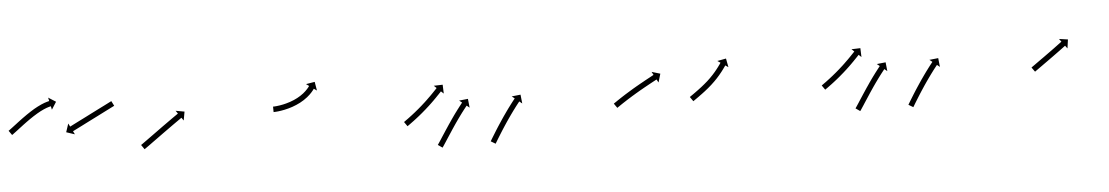

<svg xmlns="http://www.w3.org/2000/svg" viewBox="-40 -492 4054 702"><g transform="rotate(-5 1987.5 -141.5)"><path d="M-10.6 -189.3C-11.1 -188.9 -11.6 -188.5 -12.1 -188.2L-0.6 -171.8C0 -172.2 0.5 -172.6 1 -173L1 -173L1.1 -173C2.6 -174.1 4.1 -175.1 5.6 -176.2L5.6 -176.3L5.6 -176.3C7.9 -178 10.2 -179.7 12.6 -181.5L12.6 -181.5L12.6 -181.5C15.6 -183.7 18.6 -186 21.6 -188.3L21.6 -188.3L21.6 -188.3C25.1 -191 28.7 -193.7 32.2 -196.5L32.2 -196.5L32.2 -196.4C36.2 -199.5 40.2 -202.5 44.1 -205.5L44.1 -205.5L44.1 -205.5C48.4 -208.7 52.7 -211.9 57 -215C57 -215 57 -215 57 -215C57 -215 57 -215 57 -215C61.5 -218.2 66 -221.4 70.5 -224.6C70.5 -224.6 70.5 -224.6 70.5 -224.6C70.5 -224.6 70.4 -224.5 70.4 -224.5C75 -227.7 79.6 -230.8 84.3 -233.8C84.3 -233.8 84.3 -233.8 84.2 -233.8C84.2 -233.7 84.2 -233.7 84.2 -233.7C88.7 -236.6 93.3 -239.4 98 -242.2C98 -242.2 97.9 -242.2 97.9 -242.2C97.9 -242.1 97.8 -242.1 97.8 -242.1C102.2 -244.6 106.6 -247.1 111.1 -249.5C111.1 -249.5 111.1 -249.4 111 -249.4C111 -249.4 110.9 -249.4 110.9 -249.4C115 -251.4 119.1 -253.4 123.2 -255.3C123.2 -255.3 123.2 -255.3 123.1 -255.3C123.1 -255.2 123 -255.2 123 -255.2C126.6 -256.7 130.2 -258.2 133.8 -259.6C133.8 -259.6 133.8 -259.5 133.7 -259.5C133.6 -259.5 133.6 -259.5 133.6 -259.5C136.4 -260.5 139.3 -261.4 142.2 -262.3C142.2 -262.3 142.1 -262.3 142.1 -262.2C142 -262.2 142 -262.2 142 -262.2C143.8 -262.7 145.7 -263.2 147.6 -263.7C147.6 -263.7 147.6 -263.7 147.5 -263.7C147.5 -263.7 147.5 -263.7 147.5 -263.7C148.2 -263.8 148.9 -264 149.6 -264.1L152.4 -251.3L170 -278.9L142.4 -296.5L145.3 -283.7C144.5 -283.5 143.8 -283.3 143 -283.2C143 -283.2 143 -283.2 143 -283.2C142.9 -283.2 142.9 -283.1 142.9 -283.1C140.8 -282.6 138.7 -282.1 136.6 -281.5C136.6 -281.5 136.5 -281.5 136.5 -281.5C136.5 -281.4 136.4 -281.4 136.4 -281.4C133.2 -280.5 130.1 -279.4 127 -278.4C127 -278.4 126.9 -278.3 126.9 -278.3C126.8 -278.3 126.8 -278.3 126.8 -278.3C122.9 -276.8 119 -275.2 115.2 -273.6C115.2 -273.6 115.1 -273.6 115.1 -273.5C115 -273.5 115 -273.5 115 -273.5C110.6 -271.5 106.2 -269.4 101.9 -267.2C101.9 -267.2 101.9 -267.2 101.8 -267.2C101.8 -267.2 101.7 -267.1 101.7 -267.1C97.1 -264.7 92.4 -262.1 87.8 -259.5C87.8 -259.5 87.8 -259.4 87.8 -259.4C87.7 -259.4 87.7 -259.4 87.7 -259.4C82.9 -256.5 78.2 -253.6 73.5 -250.6C73.5 -250.6 73.4 -250.6 73.4 -250.6C73.4 -250.6 73.4 -250.5 73.4 -250.5C68.6 -247.4 63.9 -244.3 59.2 -241.1C59.2 -241.1 59.1 -241 59.1 -241C59.1 -241 59.1 -241 59.1 -241C54.5 -237.8 49.9 -234.5 45.3 -231.2C45.3 -231.2 45.3 -231.2 45.2 -231.2C45.2 -231.2 45.2 -231.2 45.2 -231.2C40.8 -228 36.5 -224.7 32.1 -221.5L32.1 -221.5L32.1 -221.5C28.1 -218.4 24.1 -215.4 20.1 -212.4L20.1 -212.3L20.1 -212.3C16.5 -209.6 13 -206.9 9.4 -204.2L9.4 -204.2L9.4 -204.2C6.5 -201.9 3.5 -199.7 0.5 -197.4L0.5 -197.4L0.5 -197.4C-1.7 -195.7 -4 -194 -6.3 -192.4L-6.3 -192.4L-6.2 -192.4C-7.7 -191.3 -9.1 -190.3 -10.6 -189.2L-10.6 -189.2ZM378.7 -244.8C379.3 -245.1 379.9 -245.4 380.5 -245.7L371.4 -263.6C370.9 -263.3 370.3 -263 369.7 -262.7C368 -261.9 366.3 -261 364.7 -260.2C362.1 -258.9 359.5 -257.5 356.9 -256.2C353.5 -254.5 350.1 -252.8 346.8 -251.1C342.8 -249.1 338.8 -247.1 334.8 -245.1C330.3 -242.9 325.9 -240.6 321.4 -238.4C316.7 -236 311.9 -233.6 307.2 -231.2C302.2 -228.7 297.3 -226.2 292.4 -223.8C287.5 -221.3 282.6 -218.8 277.7 -216.3C272.9 -213.9 268.2 -211.5 263.4 -209.1C259 -206.9 254.5 -204.6 250 -202.4C246.1 -200.4 242.1 -198.4 238.1 -196.4C234.7 -194.7 231.3 -193 228 -191.3C225.4 -190 222.8 -188.7 220.2 -187.3C218.5 -186.5 216.8 -185.7 215.2 -184.8C214.6 -184.5 214 -184.2 213.4 -183.9L207.5 -195.7L197.2 -164.6L228.3 -154.3L222.4 -166.1C223 -166.4 223.6 -166.7 224.2 -167C225.8 -167.8 227.5 -168.6 229.2 -169.5C231.8 -170.8 234.4 -172.1 237 -173.4C240.3 -175.1 243.7 -176.8 247.1 -178.5C251.1 -180.5 255.1 -182.5 259.1 -184.5C263.5 -186.8 268 -189 272.4 -191.3C277.2 -193.7 281.9 -196.1 286.7 -198.5C291.6 -200.9 296.5 -203.4 301.4 -205.9C306.3 -208.4 311.2 -210.8 316.2 -213.3C320.9 -215.7 325.7 -218.1 330.4 -220.5C334.9 -222.8 339.3 -225 343.8 -227.3C347.8 -229.3 351.8 -231.3 355.8 -233.3C359.1 -235 362.5 -236.7 365.9 -238.4C368.5 -239.7 371.1 -241 373.7 -242.3C375.3 -243.1 377 -244 378.7 -244.8Z M467.6 -95.4C467.1 -95 466.6 -94.6 466 -94.3L477.4 -77.8C478 -78.2 478.5 -78.6 479 -78.9L479.1 -79L479.1 -79C480.6 -80 482.1 -81.1 483.6 -82.2L483.6 -82.2L483.7 -82.2C486 -83.9 488.4 -85.5 490.7 -87.2L490.8 -87.2L490.8 -87.2C493.8 -89.4 496.9 -91.6 500 -93.8C503.6 -96.5 507.2 -99.1 510.8 -101.7C514.8 -104.6 518.9 -107.5 522.9 -110.4C527.2 -113.6 531.6 -116.7 535.9 -119.8C540.3 -123 544.8 -126.3 549.3 -129.5C553.7 -132.7 558.2 -135.9 562.7 -139.1C567 -142.2 571.3 -145.3 575.7 -148.4C579.7 -151.3 583.8 -154.2 587.9 -157.1C591.5 -159.7 595.2 -162.2 598.8 -164.8C601.9 -167 605 -169.2 608.1 -171.3C610.5 -173 612.8 -174.7 615.2 -176.3C616.8 -177.4 618.3 -178.5 619.8 -179.5C620.4 -179.9 620.9 -180.3 621.5 -180.7L629 -169.9L634.8 -202.1L602.6 -207.9L610.1 -197.1C609.5 -196.7 609 -196.4 608.4 -196C606.9 -194.9 605.3 -193.8 603.8 -192.7C601.4 -191.1 599 -189.4 596.6 -187.7C593.5 -185.5 590.4 -183.4 587.3 -181.2C583.6 -178.6 580 -176 576.3 -173.4C572.2 -170.5 568.1 -167.6 564.1 -164.7C559.7 -161.6 555.4 -158.5 551 -155.4C546.5 -152.1 542.1 -148.9 537.6 -145.7C533.1 -142.5 528.6 -139.3 524.2 -136C519.8 -132.9 515.5 -129.8 511.2 -126.6C507.2 -123.7 503.1 -120.8 499.1 -117.9C495.5 -115.3 491.9 -112.7 488.3 -110.1C485.2 -107.9 482.2 -105.7 479.1 -103.5L479.1 -103.5L479.1 -103.5C476.8 -101.8 474.4 -100.2 472.1 -98.5L472.1 -98.5L472.1 -98.5C470.6 -97.5 469.1 -96.4 467.6 -95.4L467.6 -95.4Z M960.5 -192C960 -192 959.4 -192 958.8 -192L959.1 -172C959.7 -172 960.3 -172 960.9 -172C960.9 -172 960.9 -172 961 -172C961 -172 961 -172 961 -172C962.8 -172.1 964.6 -172.2 966.5 -172.3C966.5 -172.3 966.5 -172.3 966.5 -172.3C966.6 -172.3 966.6 -172.3 966.6 -172.3C969.4 -172.5 972.3 -172.7 975.1 -173C975.1 -173 975.1 -173 975.2 -173C975.2 -173 975.3 -173 975.3 -173C978.9 -173.5 982.6 -173.9 986.3 -174.5C986.3 -174.5 986.3 -174.5 986.4 -174.5C986.4 -174.5 986.4 -174.5 986.4 -174.5C990.8 -175.2 995.1 -176 999.4 -176.9C999.4 -176.9 999.4 -176.9 999.5 -176.9C999.5 -176.9 999.6 -176.9 999.6 -176.9C1004.4 -178 1009.1 -179.1 1013.9 -180.4C1013.9 -180.4 1013.9 -180.4 1014 -180.4C1014 -180.4 1014.1 -180.4 1014.1 -180.4C1019.1 -181.8 1024.1 -183.4 1029.1 -185C1029.1 -185 1029.1 -185.1 1029.2 -185.1C1029.2 -185.1 1029.3 -185.1 1029.3 -185.1C1034.4 -186.9 1039.4 -188.9 1044.4 -191C1044.4 -191 1044.4 -191 1044.5 -191C1044.6 -191 1044.6 -191.1 1044.6 -191.1C1049.5 -193.3 1054.4 -195.6 1059.2 -198C1059.2 -198 1059.2 -198.1 1059.3 -198.1C1059.4 -198.1 1059.4 -198.2 1059.4 -198.2C1064 -200.7 1068.5 -203.3 1072.9 -206.1C1072.9 -206.1 1072.9 -206.1 1073 -206.2C1073.1 -206.2 1073.1 -206.3 1073.1 -206.3C1077.1 -209 1081.1 -211.8 1084.9 -214.8C1084.9 -214.8 1085 -214.8 1085.1 -214.9C1085.1 -214.9 1085.2 -214.9 1085.2 -214.9C1088.5 -217.7 1091.8 -220.5 1095 -223.5C1095 -223.5 1095.1 -223.5 1095.1 -223.6C1095.2 -223.6 1095.2 -223.6 1095.2 -223.6C1097.9 -226.2 1100.4 -228.8 1102.9 -231.5C1102.9 -231.5 1102.9 -231.5 1103 -231.6C1103 -231.6 1103.1 -231.7 1103.1 -231.7C1104.9 -233.8 1106.8 -235.9 1108.5 -238.1C1108.5 -238.1 1108.6 -238.2 1108.6 -238.2C1108.6 -238.2 1108.6 -238.3 1108.6 -238.3C1109.8 -239.7 1110.9 -241.1 1111.9 -242.6C1111.9 -242.6 1111.9 -242.6 1112 -242.6C1112 -242.7 1112 -242.7 1112 -242.7C1112.4 -243.2 1112.7 -243.7 1113.1 -244.2L1123.8 -236.6L1118.4 -268.9L1086.1 -263.5L1096.8 -255.8C1096.5 -255.3 1096.1 -254.9 1095.8 -254.4C1095.8 -254.4 1095.8 -254.4 1095.8 -254.4C1095.8 -254.4 1095.8 -254.5 1095.8 -254.5C1094.9 -253.1 1093.9 -251.8 1092.9 -250.6C1092.9 -250.6 1092.9 -250.6 1092.9 -250.6C1092.9 -250.7 1093 -250.7 1093 -250.7C1091.4 -248.7 1089.7 -246.8 1088.1 -244.9C1088.1 -244.9 1088.1 -244.9 1088.1 -245C1088.2 -245 1088.2 -245.1 1088.2 -245.1C1086 -242.6 1083.7 -240.3 1081.3 -238C1081.3 -238 1081.3 -238 1081.4 -238.1C1081.4 -238.1 1081.5 -238.2 1081.5 -238.2C1078.6 -235.5 1075.6 -232.9 1072.5 -230.4C1072.5 -230.4 1072.6 -230.5 1072.7 -230.5C1072.7 -230.6 1072.8 -230.6 1072.8 -230.6C1069.2 -227.9 1065.6 -225.3 1061.9 -222.9C1061.9 -222.9 1062 -222.9 1062.1 -222.9C1062.1 -223 1062.2 -223 1062.2 -223C1058.1 -220.5 1054 -218 1049.8 -215.7C1049.8 -215.7 1049.8 -215.7 1049.9 -215.8C1050 -215.8 1050 -215.8 1050 -215.8C1045.6 -213.5 1041 -211.4 1036.5 -209.3C1036.5 -209.3 1036.5 -209.3 1036.6 -209.4C1036.6 -209.4 1036.7 -209.4 1036.7 -209.4C1032 -207.5 1027.3 -205.7 1022.5 -203.9C1022.5 -203.9 1022.6 -204 1022.6 -204C1022.7 -204 1022.8 -204 1022.8 -204C1018.1 -202.5 1013.4 -201 1008.6 -199.7C1008.6 -199.7 1008.7 -199.7 1008.7 -199.7C1008.8 -199.7 1008.8 -199.7 1008.8 -199.7C1004.3 -198.5 999.8 -197.4 995.3 -196.4C995.3 -196.4 995.3 -196.5 995.4 -196.5C995.4 -196.5 995.5 -196.5 995.5 -196.5C991.4 -195.7 987.3 -194.9 983.2 -194.2C983.2 -194.2 983.2 -194.2 983.3 -194.3C983.3 -194.3 983.4 -194.3 983.4 -194.3C979.9 -193.8 976.5 -193.3 973 -192.9C973 -192.9 973 -192.9 973.1 -192.9C973.1 -192.9 973.1 -192.9 973.1 -192.9C970.5 -192.7 967.9 -192.4 965.2 -192.2C965.2 -192.2 965.3 -192.2 965.3 -192.2C965.3 -192.2 965.4 -192.2 965.4 -192.2C963.7 -192.2 962.1 -192.1 960.4 -192C960.4 -192 960.5 -192 960.5 -192C960.5 -192 960.5 -192 960.5 -192Z M1432.6 -95.3C1432.1 -95 1431.5 -94.6 1431 -94.2L1442.4 -77.8C1443 -78.2 1443.5 -78.6 1444.1 -79L1444.1 -79L1444.1 -79C1445.6 -80 1447.1 -81.1 1448.6 -82.2L1448.6 -82.2L1448.7 -82.2C1451 -83.9 1453.4 -85.6 1455.7 -87.3L1455.7 -87.3L1455.7 -87.3C1458.8 -89.5 1461.8 -91.7 1464.8 -94C1464.8 -94 1464.8 -94 1464.8 -94C1464.8 -94 1464.9 -94 1464.9 -94C1468.4 -96.7 1471.9 -99.3 1475.5 -102.1C1475.5 -102.1 1475.5 -102.1 1475.5 -102.1C1475.5 -102.1 1475.5 -102.1 1475.5 -102.1C1479.4 -105.1 1483.3 -108.2 1487.2 -111.3C1487.2 -111.3 1487.2 -111.3 1487.2 -111.3C1487.2 -111.3 1487.2 -111.3 1487.2 -111.3C1491.4 -114.7 1495.4 -118 1499.5 -121.4C1499.5 -121.4 1499.5 -121.4 1499.5 -121.5C1499.6 -121.5 1499.6 -121.5 1499.6 -121.5C1503.7 -125 1507.9 -128.6 1512 -132.2C1512 -132.2 1512 -132.2 1512.1 -132.2C1512.1 -132.2 1512.1 -132.2 1512.1 -132.2C1516.2 -135.8 1520.3 -139.5 1524.3 -143.2C1524.3 -143.2 1524.3 -143.2 1524.3 -143.2C1524.3 -143.2 1524.4 -143.2 1524.4 -143.2C1528.2 -146.8 1532.1 -150.4 1536 -154.1C1536 -154.1 1536 -154.1 1536 -154.1C1536 -154.1 1536 -154.1 1536 -154.1C1539.6 -157.6 1543.1 -161 1546.7 -164.5C1546.7 -164.5 1546.7 -164.5 1546.7 -164.5C1546.7 -164.5 1546.7 -164.6 1546.7 -164.6C1549.8 -167.7 1553 -170.9 1556.1 -174L1556.1 -174L1556.1 -174.1C1558.7 -176.7 1561.3 -179.5 1563.9 -182.2L1564 -182.2L1564 -182.2C1566 -184.3 1568 -186.4 1569.9 -188.5L1569.9 -188.5L1570 -188.5C1571.2 -189.9 1572.5 -191.2 1573.8 -192.6C1574.2 -193.1 1574.7 -193.6 1575.1 -194.1L1584.8 -185.1L1583.6 -217.8L1550.9 -216.7L1560.5 -207.7C1560.1 -207.2 1559.6 -206.7 1559.2 -206.2C1557.9 -204.9 1556.6 -203.5 1555.4 -202.2L1555.4 -202.2L1555.4 -202.2C1553.4 -200.1 1551.4 -198.1 1549.5 -196L1549.5 -196L1549.5 -196C1546.9 -193.3 1544.4 -190.7 1541.8 -188L1541.8 -188L1541.8 -188C1538.7 -184.9 1535.7 -181.8 1532.6 -178.7C1532.6 -178.7 1532.6 -178.7 1532.6 -178.7C1532.6 -178.7 1532.6 -178.8 1532.6 -178.8C1529.1 -175.3 1525.6 -171.9 1522.1 -168.6C1522.1 -168.6 1522.1 -168.6 1522.2 -168.6C1522.2 -168.6 1522.2 -168.6 1522.2 -168.6C1518.4 -165 1514.6 -161.5 1510.8 -157.9C1510.8 -157.9 1510.8 -157.9 1510.8 -157.9C1510.8 -158 1510.8 -158 1510.8 -158C1506.9 -154.4 1502.9 -150.8 1498.8 -147.2C1498.8 -147.2 1498.8 -147.2 1498.9 -147.2C1498.9 -147.2 1498.9 -147.3 1498.9 -147.3C1494.8 -143.7 1490.8 -140.2 1486.7 -136.8C1486.7 -136.8 1486.7 -136.8 1486.7 -136.8C1486.7 -136.8 1486.7 -136.8 1486.7 -136.8C1482.7 -133.5 1478.7 -130.2 1474.6 -126.9C1474.6 -126.9 1474.7 -126.9 1474.7 -126.9C1474.7 -126.9 1474.7 -126.9 1474.7 -126.9C1470.9 -123.9 1467.1 -120.9 1463.2 -117.9C1463.2 -117.9 1463.2 -117.9 1463.2 -117.9C1463.3 -117.9 1463.3 -117.9 1463.3 -117.9C1459.8 -115.3 1456.3 -112.6 1452.8 -110C1452.8 -110 1452.9 -110 1452.9 -110C1452.9 -110 1452.9 -110 1452.9 -110C1449.9 -107.8 1446.9 -105.6 1444 -103.4L1444 -103.5L1444 -103.5C1441.7 -101.8 1439.4 -100.1 1437.1 -98.5L1437.1 -98.5L1437.1 -98.5C1435.6 -97.4 1434.1 -96.4 1432.6 -95.3L1432.6 -95.3ZM1547.9 -1.6C1547.5 -1 1547.1 -0.5 1546.8 0L1563.2 11.4C1563.6 10.9 1563.9 10.3 1564.3 9.8L1564.3 9.8L1564.3 9.8C1565.4 8.3 1566.4 6.7 1567.5 5.2L1567.5 5.2L1567.5 5.2C1569.1 2.7 1570.7 0.3 1572.3 -2.1L1572.3 -2.1L1572.3 -2.1C1574.4 -5.2 1576.4 -8.4 1578.5 -11.5L1578.5 -11.6L1578.5 -11.6C1580.9 -15.3 1583.4 -19 1585.8 -22.8C1588.5 -27 1591.2 -31.1 1594 -35.3L1594 -35.3L1594 -35.3C1596.9 -39.8 1599.8 -44.2 1602.8 -48.7L1602.7 -48.7L1602.7 -48.7C1605.8 -53.3 1608.8 -57.9 1611.9 -62.4L1611.9 -62.4L1611.9 -62.4C1615 -67 1618.1 -71.5 1621.2 -76.1L1621.2 -76.1L1621.2 -76C1624.3 -80.4 1627.3 -84.8 1630.4 -89.2L1630.4 -89.2L1630.4 -89.1C1633.3 -93.2 1636.3 -97.3 1639.2 -101.3L1639.2 -101.3L1639.2 -101.3C1641.8 -104.9 1644.5 -108.5 1647.2 -112.1L1647.2 -112L1647.2 -112C1649.5 -115.1 1651.8 -118.1 1654.1 -121.1L1654.1 -121L1654.1 -121C1655.9 -123.3 1657.7 -125.6 1659.5 -127.9L1659.5 -127.9L1659.5 -127.9C1660.7 -129.4 1661.8 -130.9 1663 -132.3L1663 -132.3L1663 -132.3C1663.4 -132.8 1663.8 -133.3 1664.3 -133.9L1674.5 -125.6L1671.1 -158.2L1638.5 -154.7L1648.7 -146.5C1648.3 -145.9 1647.9 -145.4 1647.4 -144.9L1647.4 -144.9L1647.4 -144.9C1646.2 -143.4 1645 -141.9 1643.8 -140.4L1643.8 -140.4L1643.8 -140.3C1642 -138 1640.1 -135.7 1638.3 -133.3L1638.3 -133.3L1638.3 -133.3C1635.9 -130.3 1633.6 -127.2 1631.3 -124.1L1631.2 -124.1L1631.2 -124.1C1628.5 -120.5 1625.8 -116.8 1623.1 -113.1L1623.1 -113.1L1623 -113.1C1620.1 -109 1617.1 -104.9 1614.1 -100.8L1614.1 -100.8L1614.1 -100.7C1611 -96.3 1607.9 -91.9 1604.8 -87.5L1604.8 -87.4L1604.8 -87.4C1601.6 -82.8 1598.5 -78.2 1595.4 -73.6L1595.3 -73.6L1595.3 -73.6C1592.2 -69 1589.1 -64.4 1586.1 -59.7L1586.1 -59.7L1586.1 -59.7C1583.1 -55.2 1580.2 -50.7 1577.2 -46.3L1577.2 -46.3L1577.2 -46.2C1574.5 -42.1 1571.8 -37.9 1569 -33.7C1566.6 -29.9 1564.2 -26.2 1561.7 -22.5L1561.8 -22.5L1561.8 -22.5C1559.7 -19.3 1557.7 -16.2 1555.6 -13.1L1555.6 -13.1L1555.6 -13.1C1554.1 -10.7 1552.5 -8.4 1550.9 -6L1550.9 -6L1550.9 -6C1549.9 -4.5 1548.9 -3 1547.8 -1.5L1547.8 -1.6ZM1741.6 2.1C1741.3 2.6 1740.9 3.2 1740.6 3.8L1757.8 14C1758.1 13.5 1758.5 12.9 1758.8 12.3C1759.8 10.7 1760.7 9.1 1761.7 7.5L1761.7 7.5L1761.7 7.5C1763.2 5 1764.7 2.5 1766.2 0L1766.2 0L1766.2 0C1768.2 -3.2 1770.1 -6.4 1772.1 -9.6L1772.1 -9.6L1772.1 -9.6C1774.5 -13.4 1776.8 -17.2 1779.2 -21L1779.2 -21L1779.2 -21C1781.8 -25.2 1784.5 -29.5 1787.2 -33.7L1787.2 -33.7L1787.2 -33.7C1790.1 -38.2 1793 -42.6 1795.9 -47.1L1795.9 -47.1L1795.9 -47.1C1798.9 -51.7 1801.9 -56.3 1805 -60.9L1805 -60.9L1805 -60.9C1808.1 -65.4 1811.2 -70 1814.3 -74.5L1814.3 -74.5L1814.3 -74.5C1817.3 -78.9 1820.4 -83.3 1823.5 -87.6L1823.5 -87.6L1823.5 -87.6C1826.4 -91.7 1829.3 -95.7 1832.3 -99.8L1832.2 -99.8L1832.2 -99.7C1834.9 -103.4 1837.6 -107 1840.3 -110.5L1840.2 -110.5L1840.2 -110.5C1842.5 -113.5 1844.8 -116.5 1847.1 -119.5L1847.1 -119.5L1847.1 -119.5C1848.9 -121.8 1850.7 -124.1 1852.5 -126.4L1852.5 -126.4L1852.5 -126.4C1853.7 -127.9 1854.8 -129.4 1856 -130.8L1856 -130.8L1856 -130.8C1856.4 -131.3 1856.8 -131.9 1857.3 -132.4L1867.5 -124.1L1864 -156.7L1831.4 -153.2L1841.7 -144.9C1841.3 -144.4 1840.8 -143.9 1840.4 -143.3L1840.4 -143.3L1840.4 -143.3C1839.2 -141.8 1838 -140.3 1836.8 -138.8L1836.8 -138.8L1836.8 -138.8C1835 -136.5 1833.1 -134.1 1831.3 -131.8L1831.3 -131.8L1831.3 -131.8C1828.9 -128.7 1826.6 -125.7 1824.3 -122.6L1824.3 -122.6L1824.3 -122.5C1821.5 -118.9 1818.8 -115.3 1816.1 -111.6L1816.1 -111.6L1816.1 -111.6C1813.1 -107.5 1810.2 -103.4 1807.2 -99.2L1807.2 -99.2L1807.2 -99.2C1804.1 -94.8 1800.9 -90.4 1797.9 -85.9L1797.8 -85.9L1797.8 -85.9C1794.7 -81.3 1791.5 -76.7 1788.4 -72L1788.4 -72L1788.4 -72C1785.3 -67.4 1782.2 -62.7 1779.2 -58.1L1779.1 -58.1L1779.1 -58C1776.2 -53.5 1773.3 -49 1770.3 -44.5L1770.3 -44.4L1770.3 -44.4C1767.6 -40.2 1764.9 -35.9 1762.2 -31.7L1762.2 -31.6L1762.2 -31.6C1759.8 -27.8 1757.5 -24 1755.1 -20.1L1755.1 -20.1L1755.1 -20.1C1753.1 -16.9 1751.1 -13.6 1749.1 -10.4L1749.1 -10.4L1749.1 -10.4C1747.6 -7.8 1746.1 -5.3 1744.5 -2.8L1744.5 -2.8L1744.5 -2.8C1743.6 -1.2 1742.6 0.4 1741.6 2.1Z M2202.6 -95.4C2202.1 -95 2201.5 -94.6 2201 -94.2L2212.4 -77.8C2213 -78.2 2213.5 -78.6 2214.1 -79L2214.1 -79L2214.1 -79C2215.6 -80 2217.1 -81.1 2218.7 -82.2L2218.7 -82.2L2218.7 -82.1C2221.1 -83.8 2223.5 -85.4 2225.9 -87.1L2225.9 -87.1L2225.9 -87.1C2229 -89.2 2232.2 -91.3 2235.3 -93.4L2235.3 -93.4L2235.3 -93.4C2239.1 -95.8 2242.8 -98.3 2246.6 -100.7L2246.5 -100.7L2246.5 -100.7C2250.7 -103.4 2255 -106.1 2259.2 -108.8L2259.2 -108.7L2259.2 -108.7C2263.7 -111.6 2268.2 -114.4 2272.8 -117.2L2272.8 -117.2L2272.8 -117.1C2277.5 -120 2282.2 -122.8 2287 -125.7L2287 -125.6L2286.9 -125.6C2291.7 -128.4 2296.5 -131.2 2301.2 -134L2301.2 -134L2301.2 -134C2305.9 -136.6 2310.5 -139.2 2315.2 -141.9L2315.1 -141.9L2315.1 -141.9C2319.5 -144.3 2323.9 -146.7 2328.2 -149.1L2328.2 -149.1L2328.2 -149.1C2332.1 -151.3 2336.1 -153.4 2340 -155.6L2340 -155.6L2340 -155.6C2343.3 -157.4 2346.6 -159.2 2349.9 -161C2352.5 -162.3 2355 -163.7 2357.6 -165.1C2359.3 -166 2360.9 -166.9 2362.6 -167.8C2363.1 -168.1 2363.7 -168.4 2364.3 -168.7L2370.6 -157.2L2379.9 -188.6L2348.5 -197.9L2354.8 -186.3C2354.2 -186 2353.6 -185.7 2353 -185.4C2351.4 -184.5 2349.7 -183.6 2348.1 -182.7C2345.5 -181.3 2343 -179.9 2340.4 -178.5C2337.1 -176.7 2333.8 -174.9 2330.4 -173.1L2330.4 -173.1L2330.4 -173.1C2326.5 -171 2322.5 -168.8 2318.6 -166.7L2318.6 -166.6L2318.6 -166.6C2314.2 -164.2 2309.8 -161.8 2305.4 -159.3L2305.4 -159.3L2305.3 -159.3C2300.6 -156.7 2296 -154 2291.3 -151.3L2291.3 -151.3L2291.2 -151.3C2286.4 -148.5 2281.6 -145.7 2276.8 -142.9L2276.8 -142.9L2276.8 -142.9C2272 -140 2267.2 -137.1 2262.4 -134.2L2262.4 -134.2L2262.4 -134.2C2257.8 -131.4 2253.2 -128.6 2248.6 -125.7L2248.5 -125.7L2248.5 -125.7C2244.3 -123 2240 -120.3 2235.7 -117.5L2235.7 -117.5L2235.7 -117.5C2231.9 -115 2228.1 -112.6 2224.3 -110.1L2224.3 -110.1L2224.3 -110C2221.1 -107.9 2217.9 -105.8 2214.7 -103.7L2214.7 -103.6L2214.7 -103.6C2212.2 -102 2209.8 -100.3 2207.4 -98.6L2207.4 -98.6L2207.3 -98.6C2205.8 -97.6 2204.2 -96.5 2202.7 -95.4L2202.6 -95.4Z M2481.6 -95.4C2481.1 -95 2480.6 -94.6 2480 -94.2L2491.4 -77.8C2492 -78.2 2492.5 -78.6 2493.1 -79C2494.6 -80 2496.1 -81.1 2497.7 -82.2L2497.7 -82.2L2497.7 -82.2C2500 -83.8 2502.4 -85.5 2504.8 -87.2L2504.8 -87.2L2504.8 -87.2C2507.9 -89.4 2510.9 -91.5 2514 -93.7L2514 -93.7L2514 -93.8C2517.6 -96.4 2521.2 -99 2524.8 -101.6C2524.8 -101.6 2524.8 -101.6 2524.8 -101.6C2524.8 -101.6 2524.9 -101.7 2524.9 -101.7C2528.8 -104.6 2532.8 -107.6 2536.7 -110.6C2536.7 -110.6 2536.7 -110.6 2536.7 -110.7C2536.7 -110.7 2536.8 -110.7 2536.8 -110.7C2540.9 -113.9 2545 -117.3 2549.1 -120.6C2549.1 -120.6 2549.1 -120.6 2549.2 -120.7C2549.2 -120.7 2549.2 -120.7 2549.2 -120.7C2553.4 -124.2 2557.5 -127.8 2561.6 -131.4C2561.6 -131.4 2561.6 -131.4 2561.6 -131.4C2561.6 -131.4 2561.7 -131.5 2561.7 -131.5C2565.7 -135.1 2569.6 -138.9 2573.5 -142.7C2573.5 -142.7 2573.6 -142.7 2573.6 -142.7C2573.6 -142.8 2573.6 -142.8 2573.6 -142.8C2577.3 -146.5 2581 -150.3 2584.6 -154.1C2584.6 -154.1 2584.6 -154.2 2584.6 -154.2C2584.7 -154.2 2584.7 -154.3 2584.7 -154.3C2588 -157.9 2591.3 -161.6 2594.5 -165.3C2594.5 -165.3 2594.5 -165.4 2594.5 -165.4C2594.5 -165.4 2594.5 -165.4 2594.5 -165.4C2597.4 -168.8 2600.2 -172.2 2602.9 -175.7C2602.9 -175.7 2602.9 -175.7 2602.9 -175.7C2602.9 -175.8 2603 -175.8 2603 -175.8C2605.2 -178.7 2607.5 -181.7 2609.7 -184.7C2609.7 -184.7 2609.7 -184.7 2609.8 -184.7C2609.8 -184.8 2609.8 -184.8 2609.8 -184.8C2611.5 -187.1 2613.2 -189.4 2614.8 -191.8C2614.8 -191.8 2614.8 -191.8 2614.8 -191.8C2614.8 -191.8 2614.9 -191.8 2614.9 -191.8C2615.9 -193.4 2617 -194.9 2618 -196.4L2618 -196.4L2618 -196.4C2618.4 -197 2618.8 -197.5 2619.1 -198L2630 -190.6L2623.9 -222.8L2591.7 -216.7L2602.6 -209.3C2602.3 -208.8 2601.9 -208.2 2601.5 -207.7L2601.5 -207.7L2601.5 -207.7C2600.5 -206.3 2599.5 -204.8 2598.5 -203.3C2598.5 -203.3 2598.5 -203.3 2598.5 -203.3C2598.5 -203.3 2598.5 -203.4 2598.5 -203.4C2596.9 -201.1 2595.3 -198.8 2593.6 -196.6C2593.6 -196.6 2593.6 -196.6 2593.6 -196.6C2593.7 -196.6 2593.7 -196.6 2593.7 -196.6C2591.5 -193.7 2589.3 -190.9 2587.1 -188C2587.1 -188 2587.2 -188.1 2587.2 -188.1C2587.2 -188.1 2587.2 -188.1 2587.2 -188.1C2584.6 -184.8 2581.9 -181.5 2579.2 -178.2C2579.2 -178.2 2579.2 -178.3 2579.2 -178.3C2579.2 -178.3 2579.3 -178.3 2579.3 -178.3C2576.2 -174.7 2573.1 -171.2 2569.9 -167.7C2569.9 -167.7 2569.9 -167.7 2569.9 -167.7C2570 -167.8 2570 -167.8 2570 -167.8C2566.5 -164.1 2563 -160.5 2559.5 -156.9C2559.5 -156.9 2559.5 -156.9 2559.5 -156.9C2559.5 -157 2559.6 -157 2559.6 -157C2555.8 -153.3 2552 -149.8 2548.2 -146.2C2548.2 -146.2 2548.2 -146.2 2548.2 -146.3C2548.2 -146.3 2548.3 -146.3 2548.3 -146.3C2544.3 -142.8 2540.4 -139.4 2536.3 -136C2536.3 -136 2536.4 -136 2536.4 -136C2536.4 -136 2536.4 -136.1 2536.4 -136.1C2532.5 -132.8 2528.4 -129.6 2524.4 -126.4C2524.4 -126.4 2524.4 -126.4 2524.4 -126.4C2524.5 -126.5 2524.5 -126.5 2524.5 -126.5C2520.6 -123.5 2516.8 -120.6 2512.9 -117.7C2512.9 -117.7 2512.9 -117.7 2512.9 -117.7C2512.9 -117.7 2512.9 -117.7 2512.9 -117.7C2509.4 -115.1 2505.9 -112.5 2502.3 -110L2502.3 -110L2502.4 -110C2499.3 -107.8 2496.3 -105.7 2493.3 -103.5L2493.3 -103.5L2493.3 -103.5C2490.9 -101.9 2488.6 -100.2 2486.2 -98.6L2486.2 -98.6L2486.2 -98.6C2484.7 -97.5 2483.2 -96.4 2481.6 -95.4Z M2965.6 -95.3C2965.1 -95 2964.5 -94.6 2964 -94.2L2975.4 -77.8C2976 -78.2 2976.5 -78.6 2977.1 -79L2977.1 -79L2977.1 -79C2978.6 -80 2980.1 -81.1 2981.6 -82.2L2981.6 -82.2L2981.7 -82.2C2984 -83.9 2986.4 -85.6 2988.7 -87.3L2988.7 -87.3L2988.7 -87.3C2991.8 -89.5 2994.8 -91.7 2997.8 -94C2997.8 -94 2997.8 -94 2997.8 -94C2997.8 -94 2997.9 -94 2997.9 -94C3001.4 -96.7 3004.9 -99.3 3008.5 -102.1C3008.5 -102.1 3008.5 -102.1 3008.5 -102.1C3008.5 -102.1 3008.5 -102.1 3008.5 -102.1C3012.4 -105.1 3016.3 -108.2 3020.2 -111.3C3020.2 -111.3 3020.2 -111.3 3020.2 -111.3C3020.2 -111.3 3020.2 -111.3 3020.2 -111.3C3024.4 -114.7 3028.4 -118 3032.5 -121.4C3032.5 -121.4 3032.5 -121.4 3032.5 -121.5C3032.6 -121.5 3032.6 -121.5 3032.6 -121.5C3036.7 -125 3040.9 -128.6 3045 -132.2C3045 -132.2 3045 -132.2 3045.1 -132.2C3045.1 -132.2 3045.1 -132.2 3045.1 -132.2C3049.2 -135.8 3053.3 -139.5 3057.3 -143.2C3057.3 -143.2 3057.3 -143.2 3057.3 -143.2C3057.3 -143.2 3057.4 -143.2 3057.4 -143.2C3061.2 -146.8 3065.1 -150.4 3069 -154.1C3069 -154.1 3069 -154.1 3069 -154.1C3069 -154.1 3069 -154.1 3069 -154.1C3072.6 -157.6 3076.1 -161 3079.7 -164.5C3079.7 -164.5 3079.7 -164.5 3079.7 -164.5C3079.7 -164.5 3079.7 -164.6 3079.7 -164.6C3082.8 -167.7 3086 -170.9 3089.1 -174L3089.1 -174L3089.1 -174.1C3091.7 -176.7 3094.3 -179.5 3096.9 -182.2L3097 -182.2L3097 -182.2C3099 -184.3 3101 -186.4 3102.9 -188.5L3102.9 -188.5L3103 -188.5C3104.2 -189.9 3105.5 -191.2 3106.8 -192.6C3107.2 -193.1 3107.7 -193.6 3108.1 -194.1L3117.8 -185.1L3116.6 -217.8L3083.9 -216.7L3093.5 -207.7C3093.1 -207.2 3092.6 -206.7 3092.2 -206.2C3090.9 -204.9 3089.6 -203.5 3088.4 -202.2L3088.4 -202.2L3088.4 -202.2C3086.4 -200.1 3084.4 -198.1 3082.5 -196L3082.5 -196L3082.5 -196C3079.9 -193.3 3077.4 -190.7 3074.8 -188L3074.8 -188L3074.8 -188C3071.7 -184.9 3068.7 -181.8 3065.6 -178.7C3065.6 -178.7 3065.6 -178.7 3065.6 -178.7C3065.6 -178.7 3065.6 -178.8 3065.6 -178.8C3062.1 -175.3 3058.6 -171.9 3055.1 -168.6C3055.1 -168.6 3055.1 -168.6 3055.2 -168.6C3055.2 -168.6 3055.2 -168.6 3055.2 -168.6C3051.4 -165 3047.6 -161.5 3043.8 -157.9C3043.8 -157.9 3043.8 -157.9 3043.8 -157.9C3043.8 -158 3043.8 -158 3043.8 -158C3039.9 -154.4 3035.9 -150.8 3031.8 -147.2C3031.8 -147.2 3031.8 -147.2 3031.9 -147.2C3031.9 -147.2 3031.9 -147.3 3031.9 -147.3C3027.8 -143.7 3023.8 -140.2 3019.7 -136.8C3019.7 -136.8 3019.7 -136.8 3019.7 -136.8C3019.7 -136.8 3019.7 -136.8 3019.7 -136.8C3015.7 -133.5 3011.7 -130.2 3007.6 -126.9C3007.6 -126.9 3007.7 -126.9 3007.7 -126.9C3007.7 -126.9 3007.7 -126.9 3007.7 -126.9C3003.9 -123.9 3000.1 -120.9 2996.2 -117.9C2996.2 -117.9 2996.2 -117.9 2996.2 -117.9C2996.3 -117.9 2996.3 -117.9 2996.3 -117.9C2992.8 -115.3 2989.3 -112.6 2985.8 -110C2985.8 -110 2985.9 -110 2985.9 -110C2985.9 -110 2985.9 -110 2985.9 -110C2982.9 -107.8 2979.9 -105.6 2977 -103.4L2977 -103.5L2977 -103.5C2974.7 -101.8 2972.4 -100.1 2970.1 -98.5L2970.1 -98.5L2970.1 -98.5C2968.6 -97.4 2967.1 -96.4 2965.6 -95.3L2965.6 -95.3ZM3080.9 -1.6C3080.5 -1 3080.1 -0.5 3079.8 0L3096.2 11.4C3096.6 10.9 3096.9 10.3 3097.3 9.8L3097.3 9.8L3097.3 9.8C3098.4 8.3 3099.4 6.7 3100.5 5.2L3100.5 5.2L3100.5 5.2C3102.1 2.7 3103.7 0.3 3105.3 -2.1L3105.3 -2.1L3105.3 -2.1C3107.4 -5.2 3109.4 -8.4 3111.5 -11.5L3111.5 -11.6L3111.5 -11.6C3113.9 -15.3 3116.4 -19 3118.8 -22.8C3121.5 -27 3124.2 -31.1 3127 -35.3L3127 -35.3L3127 -35.3C3129.9 -39.8 3132.8 -44.2 3135.8 -48.7L3135.7 -48.7L3135.7 -48.7C3138.8 -53.3 3141.8 -57.9 3144.9 -62.4L3144.9 -62.4L3144.9 -62.4C3148 -67 3151.1 -71.5 3154.2 -76.1L3154.2 -76.1L3154.2 -76C3157.3 -80.4 3160.3 -84.8 3163.4 -89.2L3163.4 -89.2L3163.4 -89.1C3166.3 -93.2 3169.3 -97.3 3172.2 -101.3L3172.2 -101.3L3172.2 -101.3C3174.8 -104.9 3177.5 -108.5 3180.2 -112.1L3180.2 -112L3180.2 -112C3182.5 -115.1 3184.8 -118.1 3187.1 -121.1L3187.1 -121L3187.1 -121C3188.9 -123.3 3190.7 -125.6 3192.5 -127.9L3192.5 -127.9L3192.5 -127.9C3193.7 -129.4 3194.8 -130.9 3196 -132.3L3196 -132.3L3196 -132.3C3196.4 -132.8 3196.8 -133.3 3197.3 -133.9L3207.5 -125.6L3204.1 -158.2L3171.5 -154.7L3181.7 -146.5C3181.3 -145.9 3180.9 -145.4 3180.4 -144.9L3180.4 -144.9L3180.4 -144.9C3179.2 -143.4 3178 -141.9 3176.8 -140.4L3176.8 -140.4L3176.8 -140.3C3175 -138 3173.1 -135.7 3171.3 -133.3L3171.3 -133.3L3171.3 -133.3C3168.9 -130.3 3166.6 -127.2 3164.3 -124.1L3164.2 -124.1L3164.2 -124.1C3161.5 -120.5 3158.8 -116.8 3156.1 -113.1L3156.1 -113.1L3156 -113.1C3153.1 -109 3150.1 -104.9 3147.1 -100.8L3147.1 -100.8L3147.1 -100.7C3144 -96.3 3140.9 -91.9 3137.8 -87.5L3137.8 -87.4L3137.8 -87.4C3134.6 -82.8 3131.5 -78.2 3128.4 -73.6L3128.3 -73.6L3128.3 -73.6C3125.2 -69 3122.1 -64.4 3119.1 -59.7L3119.1 -59.7L3119.1 -59.7C3116.1 -55.2 3113.2 -50.7 3110.2 -46.3L3110.2 -46.3L3110.2 -46.2C3107.5 -42.1 3104.8 -37.9 3102 -33.7C3099.6 -29.9 3097.2 -26.2 3094.7 -22.5L3094.8 -22.5L3094.8 -22.5C3092.7 -19.3 3090.7 -16.2 3088.6 -13.1L3088.6 -13.1L3088.6 -13.1C3087.1 -10.7 3085.5 -8.4 3083.9 -6L3083.9 -6L3083.9 -6C3082.9 -4.5 3081.9 -3 3080.8 -1.5L3080.8 -1.6ZM3274.6 2.1C3274.3 2.6 3273.9 3.2 3273.6 3.8L3290.8 14C3291.1 13.5 3291.5 12.9 3291.8 12.3C3292.8 10.7 3293.7 9.1 3294.7 7.5L3294.7 7.5L3294.7 7.5C3296.2 5 3297.7 2.5 3299.2 0L3299.2 0L3299.2 0C3301.2 -3.2 3303.1 -6.4 3305.1 -9.6L3305.1 -9.6L3305.1 -9.6C3307.5 -13.4 3309.8 -17.2 3312.2 -21L3312.2 -21L3312.2 -21C3314.8 -25.2 3317.5 -29.5 3320.2 -33.7L3320.2 -33.7L3320.2 -33.7C3323.1 -38.2 3326 -42.6 3328.9 -47.1L3328.9 -47.1L3328.9 -47.1C3331.9 -51.7 3334.9 -56.3 3338 -60.9L3338 -60.9L3338 -60.9C3341.1 -65.4 3344.2 -70 3347.3 -74.5L3347.3 -74.5L3347.3 -74.5C3350.3 -78.9 3353.4 -83.3 3356.5 -87.6L3356.5 -87.6L3356.5 -87.6C3359.4 -91.7 3362.3 -95.7 3365.3 -99.8L3365.2 -99.8L3365.2 -99.7C3367.9 -103.4 3370.6 -107 3373.3 -110.5L3373.2 -110.5L3373.2 -110.5C3375.5 -113.5 3377.8 -116.5 3380.1 -119.5L3380.1 -119.5L3380.1 -119.5C3381.9 -121.8 3383.7 -124.1 3385.5 -126.4L3385.5 -126.4L3385.5 -126.4C3386.7 -127.9 3387.8 -129.4 3389 -130.8L3389 -130.8L3389 -130.8C3389.4 -131.3 3389.8 -131.9 3390.3 -132.4L3400.5 -124.1L3397 -156.7L3364.4 -153.2L3374.7 -144.9C3374.3 -144.4 3373.8 -143.9 3373.4 -143.3L3373.4 -143.3L3373.4 -143.3C3372.2 -141.8 3371 -140.3 3369.8 -138.8L3369.8 -138.8L3369.8 -138.8C3368 -136.5 3366.1 -134.1 3364.3 -131.8L3364.3 -131.8L3364.3 -131.8C3361.9 -128.7 3359.6 -125.7 3357.3 -122.6L3357.3 -122.6L3357.3 -122.5C3354.5 -118.9 3351.8 -115.3 3349.1 -111.6L3349.1 -111.6L3349.1 -111.6C3346.1 -107.5 3343.2 -103.4 3340.2 -99.2L3340.2 -99.2L3340.2 -99.2C3337.1 -94.8 3333.9 -90.4 3330.9 -85.9L3330.8 -85.9L3330.8 -85.9C3327.7 -81.3 3324.5 -76.7 3321.4 -72L3321.4 -72L3321.4 -72C3318.3 -67.4 3315.2 -62.7 3312.2 -58.1L3312.1 -58.1L3312.1 -58C3309.2 -53.5 3306.3 -49 3303.3 -44.5L3303.3 -44.4L3303.3 -44.4C3300.6 -40.2 3297.9 -35.9 3295.2 -31.7L3295.2 -31.6L3295.2 -31.6C3292.8 -27.8 3290.5 -24 3288.1 -20.1L3288.1 -20.1L3288.1 -20.1C3286.1 -16.9 3284.1 -13.6 3282.1 -10.4L3282.1 -10.4L3282.1 -10.4C3280.6 -7.8 3279.1 -5.3 3277.5 -2.8L3277.5 -2.8L3277.5 -2.8C3276.6 -1.2 3275.6 0.4 3274.6 2.1Z M3735.2 -93.7C3734.7 -93.4 3734.3 -93.1 3733.8 -92.8L3745.4 -76.5C3745.9 -76.8 3746.3 -77.1 3746.7 -77.4C3748 -78.3 3749.3 -79.2 3750.5 -80.1C3752.4 -81.5 3754.4 -82.9 3756.3 -84.2C3758.9 -86 3761.4 -87.8 3763.9 -89.6C3766.9 -91.7 3769.9 -93.8 3772.9 -96C3776.2 -98.3 3779.5 -100.7 3782.8 -103.1C3786.4 -105.6 3790 -108.1 3793.5 -110.7C3797.2 -113.3 3800.8 -115.9 3804.5 -118.6C3808.2 -121.2 3811.8 -123.8 3815.5 -126.5L3815.5 -126.5L3815.5 -126.5C3819 -129 3822.6 -131.6 3826.1 -134.2L3826.1 -134.2L3826.1 -134.2C3829.4 -136.6 3832.7 -139 3836 -141.4L3836 -141.4L3836 -141.4C3838.9 -143.6 3841.9 -145.7 3844.8 -147.9L3844.8 -147.9L3844.8 -147.9C3847.3 -149.8 3849.8 -151.6 3852.3 -153.4C3854.2 -154.9 3856.1 -156.3 3858 -157.7C3859.2 -158.6 3860.5 -159.6 3861.7 -160.5C3862.1 -160.8 3862.6 -161.1 3863 -161.4L3870.9 -150.9L3875.5 -183.4L3843.1 -188L3851 -177.4C3850.6 -177.1 3850.1 -176.8 3849.7 -176.5C3848.5 -175.6 3847.3 -174.6 3846 -173.7C3844.1 -172.3 3842.2 -170.9 3840.3 -169.5C3837.9 -167.7 3835.4 -165.8 3832.9 -164L3832.9 -164L3832.9 -164C3830 -161.8 3827.1 -159.7 3824.1 -157.5L3824.1 -157.5L3824.2 -157.5C3820.9 -155.1 3817.6 -152.7 3814.3 -150.3L3814.3 -150.3L3814.3 -150.3C3810.8 -147.8 3807.3 -145.2 3803.8 -142.7L3803.8 -142.7L3803.8 -142.7C3800.1 -140.1 3796.5 -137.4 3792.8 -134.8C3789.2 -132.2 3785.5 -129.6 3781.9 -126.9C3778.3 -124.4 3774.8 -121.9 3771.2 -119.4C3767.9 -117 3764.6 -114.6 3761.3 -112.3C3758.3 -110.1 3755.3 -108 3752.3 -105.9C3749.8 -104.1 3747.3 -102.3 3744.8 -100.5C3742.8 -99.2 3740.9 -97.8 3738.9 -96.4C3737.7 -95.5 3736.4 -94.6 3735.2 -93.7Z"/></g></svg>

Font: FRB American Cursive Just Arrows Medium
Style: Italic
Weight: 500
Italic angle: -25°
Version: Version 2.0;Modular Font Editor K font №1